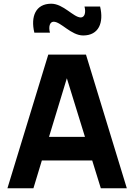

<svg xmlns="http://www.w3.org/2000/svg" viewBox="-20 -1014 723 1034"><path d="M428 -823C512 -823 540 -892 519 -979H435C444 -945 435 -920 415 -920C376 -920 321 -994 256 -994C172 -994 144 -925 165 -838H249C240 -872 249 -897 269 -897C308 -897 363 -823 428 -823ZM160 0 205.5 -150H476.5L523 0H663L443 -720H240L20 0ZM244 -277 340 -592.5 437.5 -277Z"/></svg>

Font: Manrope ExtraBold
Style: Regular
Weight: 800
Designer: Mikhail Sharanda
Foundry: Mikhail Sharanda
Version: Version 4.505